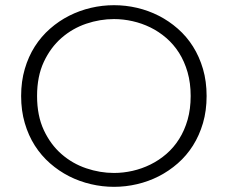

<svg xmlns="http://www.w3.org/2000/svg" viewBox="-20 -703 873 736"><path d="M772 -335Q772 -278.8 758.1 -231.2Q744.1 -183.6 719.7 -145Q695.3 -106.4 661.6 -76.9Q627.9 -47.4 588.6 -27.3Q549.3 -7.3 505.6 2.9Q461.9 13.2 417 13.2Q372.1 13.2 328.4 2.9Q284.7 -7.3 245.1 -27.3Q205.6 -47.4 171.9 -76.9Q138.2 -106.4 113.5 -145Q88.9 -183.6 75 -231.2Q61 -278.8 61 -335Q61 -391.1 75 -438.7Q88.9 -486.3 113.5 -524.9Q138.2 -563.5 171.9 -593Q205.6 -622.6 245.1 -642.6Q284.7 -662.6 328.4 -672.9Q372.1 -683.1 417 -683.1Q461.9 -683.1 505.6 -672.9Q549.3 -662.6 588.6 -642.6Q627.9 -622.6 661.6 -593Q695.3 -563.5 719.7 -524.9Q744.1 -486.3 758.1 -438.7Q772 -391.1 772 -335ZM710.9 -335Q710.9 -384.8 699 -426.3Q687 -467.8 666.3 -500.5Q645.5 -533.2 617.2 -557.6Q588.9 -582 556.4 -597.9Q523.9 -613.8 488.3 -621.8Q452.6 -629.9 417 -629.9Q363.3 -629.9 310.5 -612.1Q257.8 -594.2 215.8 -557.6Q173.8 -521 147.9 -465.6Q122.1 -410.2 122.1 -335Q122.1 -259.8 147.9 -204.3Q173.8 -148.9 215.8 -112.3Q257.8 -75.7 310.5 -57.9Q363.3 -40 417 -40Q452.6 -40 488.3 -48.1Q523.9 -56.2 556.6 -72.3Q589.4 -88.4 617.7 -112.8Q646 -137.2 666.7 -170.2Q687.5 -203.1 699.2 -244.1Q710.9 -285.2 710.9 -335Z"/></svg>

Font: Syncopate
Style: Regular
Weight: 300
Width: 7
Designer: Astigmatic (AOETI)
Foundry: Astigmatic (AOETI)
Version: Version 001.000